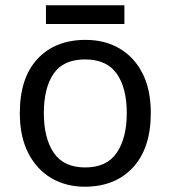

<svg xmlns="http://www.w3.org/2000/svg" viewBox="-20 -697 645 727"><path d="M551 -269Q551 -136 483.5 -63Q416 10 301 10Q230 10 174.5 -22.5Q119 -55 87 -117.5Q55 -180 55 -269Q55 -402 122 -474Q189 -546 304 -546Q377 -546 432.5 -513.5Q488 -481 519.5 -419.5Q551 -358 551 -269ZM146 -269Q146 -174 183.5 -118.5Q221 -63 303 -63Q384 -63 422 -118.5Q460 -174 460 -269Q460 -364 422 -418Q384 -472 302 -472Q220 -472 183 -418Q146 -364 146 -269ZM451 -677V-606H154V-677Z"/></svg>

Font: Noto Sans Indic Siyaq Numbers
Style: Regular
Weight: 400
Designer: Monotype Design Team
Foundry: Monotype Imaging Inc.
Version: Version 2.002; ttfautohint (v1.8.4.7-5d5b)